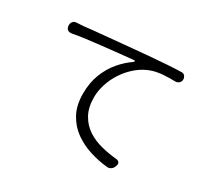

<svg xmlns="http://www.w3.org/2000/svg" viewBox="-147 -949 1295 1202"><g transform="rotate(30 500.0 -348.0)"><path d="M91 -622Q90 -639 99.5 -650Q109 -661 125 -662Q140 -663 152 -663.5Q164 -664 175 -665Q198 -668 243.5 -672.5Q289 -677 349 -682.5Q409 -688 477 -694.5Q545 -701 614 -707Q697 -714 748.5 -717.5Q800 -721 846 -722Q862 -724 871.5 -714Q881 -704 882 -688Q882 -673 872 -663Q862 -653 846 -652Q806 -653 764.5 -650.5Q723 -648 685 -637Q630 -619 587 -583Q544 -547 514 -501.5Q484 -456 468.5 -407Q453 -358 453 -314Q453 -239 481 -189Q509 -139 554.5 -109.5Q600 -80 655.5 -66Q711 -52 766 -47Q782 -46 788.5 -36Q795 -26 790 -11L787 -5Q782 10 769 18.5Q756 27 741 25Q678 19 614.5 -1Q551 -21 498.5 -58.5Q446 -96 414 -155Q382 -214 382 -298Q382 -377 406.5 -439.5Q431 -502 470.5 -548.5Q510 -595 554 -625Q573 -641 548 -638Q503 -634 449 -628Q395 -622 338 -616Q281 -610 228 -603Q175 -596 133 -588Q96 -583 91 -619Z"/></g></svg>

Font: Chiron GoRound TC N
Style: Regular
Weight: 350
Designer: Ryoko NISHIZUKA 西塚涼子 (kana, bopomofo & ideographs); Paul D. Hunt (Latin, Greek & Cyrillic); Sandoll Communications 산돌커뮤니
Foundry: Adobe
Version: Version 1.000;hotconv 1.1.1;makeotfexe 2.6.0